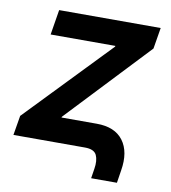

<svg xmlns="http://www.w3.org/2000/svg" viewBox="-76 -605 705 791"><g transform="rotate(10 276.5 -209.5)"><path d="M357.9 120.1 364.3 79.6Q370.1 44.4 359.9 22.2Q349.6 0 311 0H11.7L25.4 -82L360.8 -430.7L361.8 -434.1H90.8L107.9 -539.1H532.7L518.1 -450.7L195.3 -108.4L194.3 -105H341.8Q418 -105 452.6 -58.6Q487.3 -12.2 474.1 66.9L465.8 120.1Z"/></g></svg>

Font: Inter 18pt SemiBold
Style: Italic
Weight: 600
Italic angle: -9.3988°
Designer: Rasmus Andersson
Foundry: rsms
Version: Version 4.001;git-66647c0bb